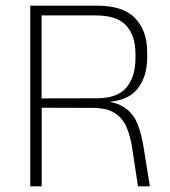

<svg xmlns="http://www.w3.org/2000/svg" viewBox="-20 -659 601 679"><path d="M510 0H468L447.5 -135Q441.5 -175.5 428.2 -207.8Q415 -240 386.5 -258.8Q358 -277.5 305.5 -277.5L114 -278V-311L321 -311.5Q396 -311.5 427.5 -350Q459 -388.5 459 -451.5V-469.5Q459 -532.5 426.5 -568.5Q394 -604.5 318 -604.5H111V-639H322.5Q416 -639 458.2 -594.5Q500.5 -550 500.5 -474.5V-455.5Q500.5 -389 467 -345.8Q433.5 -302.5 356.5 -298L355.5 -295L336.5 -302.5Q391.5 -299 421.5 -278Q451.5 -257 465.8 -222Q480 -187 487.5 -140ZM127.5 0H87V-639H127V-301.5L127.5 -285.5Z"/></svg>

Font: Anek Devanagari ExtraLight
Style: Regular
Weight: 250
Designer: Kailash Malviya (Devanagari) & Yesha Goshar (Latin)
Foundry: Ek Type
Version: Version 1.003